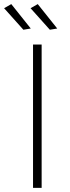

<svg xmlns="http://www.w3.org/2000/svg" viewBox="-41 -916 343 936"><path d="M120 -699H162V0H120ZM14 -896 109 -777 73 -771 -21 -876ZM143 -896 238 -777 202 -771 108 -876Z"/></svg>

Font: Gontserrat ExtraLight
Style: Regular
Weight: 275
Designer: Julieta Ulanovsky
Foundry: Julieta Ulanovsky
Version: Version 6.001